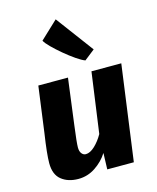

<svg xmlns="http://www.w3.org/2000/svg" viewBox="-131 -982 887 1082"><g transform="rotate(-15 313.0 -441.0)"><path d="M191 10Q131 10 92.5 -20.8Q54 -51.5 54 -118Q54 -171.5 72 -290Q81 -357 90 -423.8Q99 -490.5 108 -557H281Q272 -489.5 263.5 -422.5Q255 -355.5 246 -288Q239.5 -238.5 236.2 -207Q233 -175.5 233 -162Q233 -139 243 -126.5Q253 -114 267 -114Q292 -114 319.8 -140Q347.5 -166 369 -204L418 -557H592L516 0H361L364 -95Q336.5 -51 290.8 -20.5Q245 10 191 10ZM401 -625Q381.5 -632 350.2 -653.5Q319 -675 286.2 -702.5Q253.5 -730 228.2 -755.2Q203 -780.5 196 -795L299 -892L462 -673Z"/></g></svg>

Font: Merriweather Sans ExtraBold
Style: Italic
Weight: 800
Italic angle: -7.5°
Designer: Eben Sorkin
Foundry: Eben Sorkin
Version: Version 2.001; ttfautohint (v1.8.3)